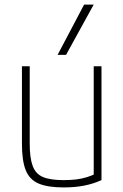

<svg xmlns="http://www.w3.org/2000/svg" viewBox="-20 -810 540 840"><path d="M258 10Q189 10 149 -7Q109 -24 92.5 -65.5Q76 -107 76 -180V-520H110V-181Q110 -119 123 -84Q136 -49 168 -35.5Q200 -22 258 -22Q289 -22 313.5 -25Q338 -28 360.5 -35Q383 -42 405 -53L390 -30V-520H424V-22Q389 -6 348.5 2Q308 10 258 10ZM269 -570H232L348 -790H390Z"/></svg>

Font: M PLUS Code Latin ExtraLight
Style: Regular
Weight: 250
Designer: Coji Morishita
Foundry: UNDERFOREST DESIGN
Version: Version 1.002; ttfautohint (v1.8.3)